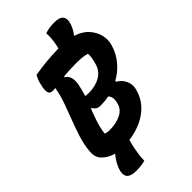

<svg xmlns="http://www.w3.org/2000/svg" viewBox="-304 -946 1213 1213"><g transform="rotate(-45 302.5 -340.0)"><path d="M75 105Q80 83 92.5 58.5Q105 34 130 3Q84 -8 50 -42Q21 -71 27 -126Q33 -182 50 -235Q67 -288 87.5 -341Q108 -394 127 -447.5Q146 -501 156 -557Q140 -555 135 -555Q107 -555 102 -576Q97 -597 107 -637Q112 -660 118 -673.5Q124 -687 131 -700Q186 -709 238.5 -714Q291 -719 346 -720Q352 -738 354 -753Q359 -779 360 -800Q361 -821 360 -842Q374 -847 394.5 -851Q415 -855 443 -855Q490 -855 506 -835.5Q522 -816 512 -780Q503 -746 473 -706Q530 -688 561 -652.5Q592 -617 601 -576.5Q610 -536 600 -502L598 -495Q582 -439 545 -394.5Q508 -350 456 -321V-313Q488 -296 504 -262.5Q520 -229 511 -193L510 -189Q495 -131 458 -90.5Q421 -50 368.5 -26Q316 -2 255 6Q245 41 240 67Q235 94 232 118.5Q229 143 229 165Q198 175 146 175Q60 175 75 105ZM275 -469Q271 -449 265.5 -428.5Q260 -408 254 -388Q265 -385 284 -385Q344 -385 388 -411Q432 -437 445 -491L448 -503Q457 -536 455 -564Q437 -570 413.5 -572.5Q390 -575 358 -575Q326 -575 298.5 -573.5Q271 -572 248 -570L245 -564Q287 -541 275 -469ZM173 -133Q188 -126 210 -126Q269 -126 312 -147Q355 -168 365 -211L367 -219Q377 -259 355 -283Q319 -276 282 -276Q260 -276 249 -283.5Q238 -291 228 -306L223 -305Q206 -262 192 -219Q178 -176 173 -133Z"/></g></svg>

Font: Recursive Mn Csl St XBd
Style: Italic
Weight: 800
Italic angle: -15°
Monospace: yes
Version: Version 1.079;hotconv 1.0.112;makeotfexe 2.5.65598; ttfautoh